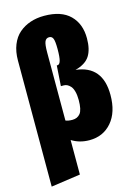

<svg xmlns="http://www.w3.org/2000/svg" viewBox="-144 -838 804 1140"><g transform="rotate(-15 258.0 -268.5)"><path d="M342.8 -405.8Q504.9 -387.7 504.9 -209Q504.9 -102.5 452.6 -41.7Q400.4 19 315.9 19Q254.4 19 207 -11.2V201.2L26.9 227.1V-547.9Q26.9 -602.1 43.7 -644Q60.5 -686 90.6 -711.9Q120.6 -737.8 159.7 -751Q198.7 -764.2 245.1 -764.2Q350.1 -764.2 403.6 -711.4Q457 -658.7 457 -569.8Q457 -501 431.6 -461.7Q406.2 -422.4 342.8 -405.8ZM249 -124Q279.8 -124 297.4 -146Q314.9 -168 314.9 -228Q314.9 -258.8 308.8 -281Q302.7 -303.2 292.7 -314.2Q282.7 -325.2 272.7 -330.1Q262.7 -335 252 -335H233.9L242.2 -460H246.1Q259.3 -460 265.6 -481Q272 -502 272 -553.2Q272 -601.1 265.1 -617.4Q258.3 -633.8 241.2 -633.8Q222.7 -633.8 214.8 -616.2Q207 -598.6 207 -549.8V-130.9Q222.7 -124 249 -124Z"/></g></svg>

Font: Fira Sans Compressed Heavy
Style: Regular
Weight: 900
Width: 1
Designer: Carrois Corporate & Edenspiekermann AG
Foundry: Carrois Corporate GbR & Edenspiekermann AG
Version: Version 4.203;PS 004.203;hotconv 1.0.88;makeotf.lib2.5.64775